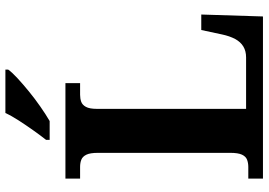

<svg xmlns="http://www.w3.org/2000/svg" viewBox="-158 -812 971 694"><g transform="rotate(-90 327.0 -465.5)"><path d="M28 0V-53H70Q84.6 -53 96.3 -57.5Q108 -62 114.5 -76Q121 -90 121 -118V-596Q121 -624.9 114.3 -638.4Q107.6 -652 96.3 -656.5Q85 -661 70 -661H28V-714H373V-661H331Q317.3 -661 305.8 -657Q294.3 -652.9 287.2 -639.9Q280 -626.9 280 -600V-61H466Q489 -61 505.5 -71Q522 -81 532.5 -100.5Q543 -120 549 -148L565 -223H621L614 0ZM168 -784Q183 -803 201.5 -829Q220 -855 237.5 -882Q255 -909 265 -931H422V-921Q413 -908 391.5 -888Q370 -868 343 -846Q316 -824 288 -804.5Q260 -785 236 -771H168Z"/></g></svg>

Font: Noto Serif Tamil
Style: Regular
Weight: 400
Designer: Indian Type Foundry, Tom Grace, and the Monotype Design Team
Foundry: Monotype Imaging Inc.
Version: Version 2.003